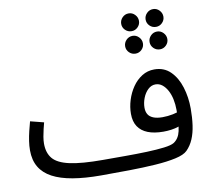

<svg xmlns="http://www.w3.org/2000/svg" viewBox="-89 -930 1162 1053"><g transform="rotate(-10 491.5 -403.5)"><path d="M390 21 416 -61Q477 -61 540.5 -61Q604 -61 660 -63Q716 -65 756.5 -70Q797 -75 813 -85Q842 -104 851 -144.5Q860 -185 860 -261Q860 -292 854 -320.5Q848 -349 836 -371Q824 -393 807.5 -406Q791 -419 770 -419Q747 -419 728.5 -401.5Q710 -384 699.5 -357Q689 -330 689 -303Q689 -282 697.5 -267Q706 -252 726 -243.5Q746 -235 778 -235Q807 -235 836.5 -241Q866 -247 887 -257L891 -187Q875 -176 855 -169Q835 -162 813 -159Q791 -156 769 -156Q718 -156 682.5 -170Q647 -184 628.5 -212Q610 -240 610 -283Q610 -321 622 -359.5Q634 -398 656 -430Q678 -462 709 -481.5Q740 -501 778 -501Q832 -501 867.5 -466Q903 -431 920.5 -374.5Q938 -318 938 -255Q938 -205 932 -162.5Q926 -120 912 -87Q898 -54 874 -30Q855 -11 807.5 -0.5Q760 10 693 14.5Q626 19 548 20Q470 21 390 21ZM390 21Q301 21 233.5 9.5Q166 -2 121 -26Q76 -50 53 -88.5Q30 -127 30 -182Q30 -207 34 -233.5Q38 -260 44.5 -287Q51 -314 58 -339L133 -320Q129 -305 124 -284.5Q119 -264 115.5 -243Q112 -222 112 -205Q112 -153 138.5 -121.5Q165 -90 231 -75.5Q297 -61 416 -61L436 -11ZM693 -729Q672 -729 657.5 -743.5Q643 -758 643 -778Q643 -798 657.5 -813Q672 -828 693 -828Q713 -828 727.5 -813Q742 -798 742 -778Q742 -758 727.5 -743.5Q713 -729 693 -729ZM693 -604Q672 -604 657.5 -618.5Q643 -633 643 -653Q643 -673 657.5 -688Q672 -703 693 -703Q713 -703 727.5 -688Q742 -673 742 -653Q742 -633 727.5 -618.5Q713 -604 693 -604ZM829 -729Q808 -729 793.5 -743.5Q779 -758 779 -778Q779 -798 793.5 -813Q808 -828 829 -828Q849 -828 863.5 -813Q878 -798 878 -778Q878 -758 863.5 -743.5Q849 -729 829 -729ZM829 -604Q808 -604 793.5 -618.5Q779 -633 779 -653Q779 -673 793.5 -688Q808 -703 829 -703Q849 -703 863.5 -688Q878 -673 878 -653Q878 -633 863.5 -618.5Q849 -604 829 -604Z"/></g></svg>

Font: Farlight84_Sys_V01
Style: Regular
Weight: 400
Designer: Ryoko NISHIZUKA  (kana, bopomofo & ideographs); Paul D. Hunt (Latin, Greek & Cyrillic); Sandoll Communications , Soo-you
Foundry: Adobe
Version: Version 2.004;October 29, 2024;FontCreator 14.0.0.2814 64-bi